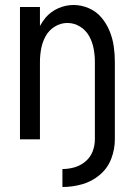

<svg xmlns="http://www.w3.org/2000/svg" viewBox="-20 -558 540 769"><path d="M230 191V119Q255 119 279 112Q303 105 322.5 88.5Q342 72 351 48.5Q360 25 360 0H440Q440 40 425.5 78Q411 116 379.5 142.5Q348 169 309 180Q270 191 230 191ZM60 0V-530H140V-454Q150 -472 163 -488Q184 -512 213.5 -525Q243 -538 275 -538Q306 -538 336 -525Q366 -512 386.5 -487.5Q407 -463 419 -433.5Q431 -404 435.5 -373Q440 -342 440 -310V0H360V-310Q360 -337 355 -363.5Q350 -390 337 -413.5Q324 -437 300.5 -451.5Q277 -466 250 -466Q223 -466 199.5 -451.5Q176 -437 163 -413.5Q150 -390 145 -363.5Q140 -337 140 -310V0Z"/></svg>

Font: Iosevka SS01
Style: Regular
Weight: 400
Monospace: yes
Designer: Belleve Invis
Foundry: Belleve Invis
Version: 2.3.3; ttfautohint (v1.8.3)